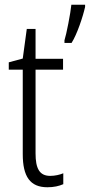

<svg xmlns="http://www.w3.org/2000/svg" viewBox="-20 -780 379 810"><path d="M339 -751V-760H281C278 -726 260 -634 252 -610V-599H282C305 -635 330 -710 339 -751ZM192 -38C146 -38 130 -70 130 -133V-486H246V-532H130V-658H93L76 -533L17 -517V-486H76V-130C76 -35 107 10 180 10C207 10 229 5 247 -3V-49C233 -43 212 -38 192 -38Z"/></svg>

Font: Noto Sans Devanagari Condensed Light
Style: Regular
Weight: 300
Width: 3
Designer: Jelle Bosma - Monotype Design Team
Foundry: Monotype Imaging Inc.
Version: Version 2.004